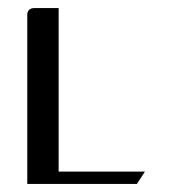

<svg xmlns="http://www.w3.org/2000/svg" viewBox="-20 -458 420 478"><path d="M47.9 0V-420.9Q47.9 -438 66.9 -438H126V-30.8H340.8L320.8 0Z"/></svg>

Font: Hhenum
Style: Regular
Weight: 400
Designer: T. Christopher White
Version: Version 1.0